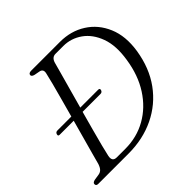

<svg xmlns="http://www.w3.org/2000/svg" viewBox="-172 -877 1054 1054"><g transform="rotate(-45 355.0 -350.0)"><path d="M6.5 -13.5Q6.5 -25.5 26 -29.5L58.5 -34.5Q73 -36.5 82.8 -45.8Q92.5 -55 100 -76.5Q105.5 -98.5 117 -139.5Q128.5 -180.5 142.8 -232.8Q157 -285 172.5 -340.5H63.5Q50.5 -340.5 54.5 -353.5Q58 -366 71.5 -366H179.5Q194.5 -421.5 208.8 -473.2Q223 -525 233.8 -566.2Q244.5 -607.5 249.5 -630.5Q256.5 -659.5 231 -664.5L199 -670.5Q181 -675 180.5 -685.5Q181 -700 202 -700H425.5Q510 -700 575.2 -658.5Q640.5 -617 672.2 -542Q704 -467 688.5 -366Q670.5 -251 611 -169.2Q551.5 -87.5 460.5 -43.8Q369.5 0 257.5 0H22.5Q6.5 0 6.5 -13.5ZM263 -31Q353.5 -31 427.2 -72.8Q501 -114.5 550 -190.8Q599 -267 614.5 -370.5Q630 -467 605.5 -534Q581 -601 531.5 -636Q482 -671 422 -671H361.5Q334 -671 324.5 -639Q318.5 -617 306.8 -574.5Q295 -532 280 -478Q265 -424 249 -366H387.5Q401 -366 397.5 -353.5Q393.5 -340.5 380 -340.5H241.5Q226 -283.5 211.2 -229.8Q196.5 -176 185.8 -134Q175 -92 170.5 -70Q162.5 -31 197.5 -31Z"/></g></svg>

Font: Fraunces 72pt S050 Light
Style: Italic
Weight: 300
Italic angle: -16°
Version: Version 1.000; ttfautohint (v1.8.3)